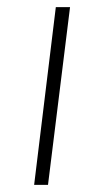

<svg xmlns="http://www.w3.org/2000/svg" viewBox="-20 -520 273 540"><path d="M137 -500H177L115 0H76Z"/></svg>

Font: Haskoy ExtraLight
Style: Italic
Weight: 200
Designer: Ertekin Erdin
Foundry: Ertekin Erdin
Version: Version 2.000; ttfautohint (v1.8.4.7-5d5b)